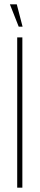

<svg xmlns="http://www.w3.org/2000/svg" viewBox="-20 -873 184 893"><path d="M84 -699V0H60V-699ZM67 -749 26 -853H58L85 -749Z"/></svg>

Font: Moniqa Thin Paragraph
Style: Regular
Weight: 100
Designer: Rajesh Rajput
Foundry: Rajesh Rajput
Version: Version 1.000